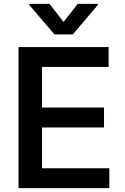

<svg xmlns="http://www.w3.org/2000/svg" viewBox="-20 -970 645 990"><path d="M75.6 0H543.7V-102.3H196.7V-312.9H516.3V-415.5H196.7V-625H540.1V-727.3H75.6ZM131 -944.6 260.7 -792.6H355.5L484.7 -944.6V-949.9H380.7L307.9 -856.9L235.4 -949.9H131Z"/></svg>

Font: Magic Ui Pro Semi Bold
Style: Regular
Weight: 600
Designer: Stefan Endress, Andreas Faust
Version: Version 1.000;FEAKit 1.0